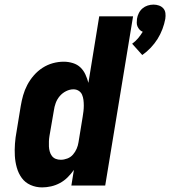

<svg xmlns="http://www.w3.org/2000/svg" viewBox="-20 -806 739 834"><path d="M598 -567 554 -616Q568 -626 579.5 -639.5Q591 -653 600 -668Q592 -671 586.5 -677Q581 -683 577.5 -690.5Q574 -698 574 -707Q574 -716 575 -724Q577 -737 583 -749Q589 -761 599 -769.5Q609 -778 621.5 -782Q634 -786 647 -786Q659 -786 670.5 -782Q682 -778 689.5 -769.5Q697 -761 698.5 -749Q700 -737 698 -724Q694 -702 685.5 -679.5Q677 -657 664.5 -637Q652 -617 635 -599Q618 -581 598 -567ZM163 8Q136 8 112.5 -2.5Q89 -13 74.5 -33Q60 -53 53 -78Q46 -103 44.5 -129Q43 -155 45 -182Q47 -209 52 -235L70 -345Q74 -369 80.5 -392Q87 -415 98.5 -437Q110 -459 127 -478.5Q144 -498 165 -511.5Q186 -525 209.5 -531.5Q233 -538 257 -538Q277 -538 296.5 -532Q316 -526 329.5 -513Q343 -500 351 -482.5Q359 -465 364 -446L411 -735H558L437 0H290L301 -68Q289 -51 274 -36Q259 -21 240.5 -11Q222 -1 202 3.5Q182 8 163 8ZM244 -112Q258 -112 272.5 -117.5Q287 -123 297 -134.5Q307 -146 313 -160Q319 -174 321 -188L339 -298Q341 -310 342.5 -322.5Q344 -335 344 -347.5Q344 -360 342.5 -372Q341 -384 336.5 -394.5Q332 -405 322 -411.5Q312 -418 299 -418Q283 -418 267 -410Q251 -402 239.5 -388.5Q228 -375 222 -358.5Q216 -342 214 -326L195 -216Q193 -204 192.5 -192.5Q192 -181 192.5 -170Q193 -159 196 -148Q199 -137 205.5 -128.5Q212 -120 222 -116Q232 -112 244 -112Z"/></svg>

Font: Iosevka Curly HvExObl
Style: Regular
Weight: 900
Width: 7
Italic angle: -9°
Monospace: yes
Designer: Belleve Invis
Foundry: Belleve Invis
Version: Version 11.1.0; ttfautohint (v1.8.3)